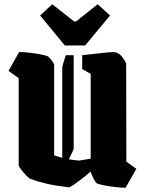

<svg xmlns="http://www.w3.org/2000/svg" viewBox="-20 -870 684 904"><path d="M68 -502 20 -536 70 -625Q85 -625 107 -623Q129 -621 151 -617.5Q173 -614 189 -610Q205 -606 209 -602Q216 -595 223.5 -585.5Q231 -576 235 -567V-139Q253 -132 273 -127V-548Q273 -556 278 -573Q283 -590 290 -610H327V-172Q327 -166 319.5 -151.5Q312 -137 304 -120Q327 -116 353 -114L407 -123V-522L367 -545V-610Q394 -613 428 -617Q462 -621 490 -623.5Q518 -626 526 -623Q545 -617 557.5 -599Q570 -581 574 -572L575 -109L622 -75L571 14Q551 14 520.5 10.5Q490 7 464 1.5Q438 -4 433 -9Q427 -16 419 -32Q411 -48 407 -61V-62Q387 -45 365 -28Q343 -11 326 0.5Q309 12 305 12Q243 5 200 -5Q157 -15 122 -28Q116 -31 103 -44.5Q90 -58 79 -72.5Q68 -87 68 -93ZM285 -656 169 -797 226 -850 329 -769H338L440 -850L498 -797L381 -656Z"/></svg>

Font: Grenze Gotisch Black
Style: Regular
Weight: 900
Designer: Renata Polastri
Foundry: Omnibus-Type
Version: Version 1.001